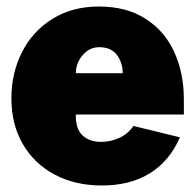

<svg xmlns="http://www.w3.org/2000/svg" viewBox="-20 -560 600 590"><path d="M290 -124Q320 -124 347 -136.5Q374 -149 390 -173L533 -138Q501 -65 440.5 -27.5Q380 10 293 10Q211 10 148 -23.5Q85 -57 50 -117.5Q15 -178 15 -258Q15 -335 47.5 -399.5Q80 -464 141 -502Q202 -540 284 -540Q368 -540 427 -502.5Q486 -465 515.5 -400Q545 -335 545 -255V-208H213Q212 -164 233.5 -144Q255 -124 290 -124ZM357 -335Q357 -368 339 -391.5Q321 -415 285 -415Q255 -415 234 -390.5Q213 -366 213 -335Z"/></svg>

Font: Morrison Black
Style: Regular
Weight: 900
Designer: Pablo Impallari, Rodrigo Fuenzalida (Modified by Dan O. Williams)
Version: Version 0.03;June 6, 2019;FontCreator 11.5.0.2425 64-bit; tt